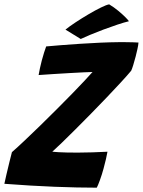

<svg xmlns="http://www.w3.org/2000/svg" viewBox="-34 -862 661 889"><path d="M414.1 7Q325.6 7 218.9 2.8Q112.2 -1.4 -13.8 -11Q-10.5 -26.8 -4.1 -54.4Q2.2 -82 9.4 -110.8Q16.5 -139.6 21.2 -157.5Q46.6 -179.6 80.4 -211.6Q114.2 -243.5 152.3 -280.6Q190.4 -317.8 228.2 -355.6Q266.1 -393.4 299.6 -427.8Q333 -462.1 357.8 -488.6Q382.6 -515 394.4 -528.6Q382.2 -528.6 353.4 -527.1Q324.5 -525.6 287.4 -523.6Q250.2 -521.6 212.6 -519.1Q174.9 -516.6 144.8 -514.5Q146.9 -527.2 150.9 -546.1Q155 -565 159.5 -582Q164.8 -601.4 170.1 -618.6Q175.4 -635.8 179.8 -647Q205.5 -649.5 246.4 -652.7Q287.2 -655.9 334.9 -659.1Q382.6 -662.2 429.9 -664.4Q477.1 -666.5 515.4 -666.8Q526.5 -666.9 545.1 -666.8Q563.6 -666.6 581.4 -666.2Q599.2 -665.8 607.2 -665Q606.4 -652.9 602.4 -635.1Q598.5 -617.4 594.1 -600.2Q588.4 -578 582.6 -559.6Q576.8 -541.1 573.4 -534.5Q554.8 -512.1 524.9 -479.8Q495.1 -447.5 459.5 -410.2Q423.9 -372.9 386.6 -334.9Q349.2 -296.9 314.4 -262.1Q279.6 -227.4 251.9 -200.6Q224.1 -173.9 208.2 -159.6Q219.8 -158.4 237.1 -157.3Q254.4 -156.2 277.1 -155.8Q299.9 -155.4 327.2 -155.4Q358.5 -155.4 393.9 -156.6Q429.2 -157.9 463.6 -159.5Q461.5 -146.6 456.5 -124.8Q451.5 -103 445.2 -80.4Q437.9 -53.5 428.7 -28.2Q419.5 -3 414.1 7ZM471.5 -841.8Q493.8 -828.4 513.3 -812.2Q532.9 -796 546.2 -782.7Q559.5 -769.4 562.9 -763.6Q541.2 -758.5 509.7 -748Q478.1 -737.5 444.5 -724.9Q410.9 -712.2 382.6 -700.4Q354.4 -688.6 339.8 -681.5L269.1 -724.9Q287.5 -739.8 316.3 -758.8Q345.1 -777.8 376.2 -796.1Q407.2 -814.4 433.2 -827.1Q459.1 -839.9 471.5 -841.8Z"/></svg>

Font: Grandstander Thin
Style: Italic
Weight: 100
Italic angle: -15°
Designer: Tyler Finck
Foundry: Etcetera Type Co
Version: Version 1.200